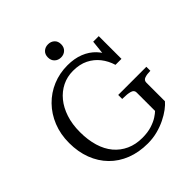

<svg xmlns="http://www.w3.org/2000/svg" viewBox="-239 -1072 1249 1249"><g transform="rotate(-45 385.0 -448.0)"><path d="M678 -277V-106Q663 -88 636.5 -68Q610 -48 573.5 -30Q537 -12 494.5 -1Q452 10 405 10Q324 10 257.5 -16Q191 -42 143.5 -90.5Q96 -139 70.5 -206Q45 -273 45 -355Q45 -435 72 -502Q99 -569 147 -618Q195 -667 258.5 -693.5Q322 -720 395 -720Q458 -720 507 -700.5Q556 -681 590 -645Q624 -609 641 -559L607 -570L622 -710H673V-501H618Q603 -550 573.5 -587.5Q544 -625 500 -647Q456 -669 395 -669Q341 -669 295.5 -646.5Q250 -624 216.5 -583Q183 -542 164 -484.5Q145 -427 145 -355Q145 -283 162.5 -224.5Q180 -166 214 -125.5Q248 -85 296.5 -63Q345 -41 406 -41Q456 -41 493 -53Q530 -65 553.5 -80.5Q577 -96 588 -107V-277Q588 -299 563 -306Q538 -313 501 -313H492V-350H751V-313H746Q720 -313 699 -306Q678 -299 678 -277ZM402 -785Q376 -785 358.5 -801.5Q341 -818 341 -846Q341 -874 358.5 -890Q376 -906 402 -906Q428 -906 445.5 -890Q463 -874 463 -846Q463 -818 445.5 -801.5Q428 -785 402 -785Z"/></g></svg>

Font: Roboto Serif 72pt
Style: Regular
Weight: 400
Designer: Greg Gazdowicz
Foundry: Commercial Type
Version: Version 1.008